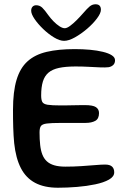

<svg xmlns="http://www.w3.org/2000/svg" viewBox="-20 -853 609 904"><path d="M252.7 30.9Q188.8 30.9 145.4 7.9Q102.1 -15.1 78.2 -61.7Q54.3 -108.2 46.8 -178.8Q45.1 -195.9 44 -214.2Q43 -232.5 42.3 -252.2Q41.6 -271.9 41.4 -292.8Q41.2 -313.8 41.2 -336.2Q41.2 -421.6 58 -477.2Q74.7 -532.9 109.8 -564.4Q144.8 -596 200 -608.9Q255.2 -621.8 331.8 -621.8Q369.3 -621.8 403.6 -618.7Q437.9 -615.5 464.4 -609Q490.9 -602.6 506.2 -592.8Q521.6 -583 521.6 -569.4Q521.6 -555.2 513.3 -547.2Q505 -539.2 491.8 -536.6Q476.2 -534.7 450.9 -535.8Q425.6 -536.9 395.2 -538.5Q364.7 -540.2 333.1 -540Q288.1 -539.8 257.4 -533.2Q226.8 -526.6 208.4 -511.1Q190.1 -495.6 181.9 -469.2Q173.8 -442.7 173.8 -403.5Q173.8 -383.2 179.1 -373.2Q184.4 -363.1 204 -359.8Q223.6 -356.6 266.4 -356.6Q276.9 -356.6 292.3 -356.8Q307.8 -357 324.6 -357.4Q341.3 -357.8 356.1 -357.9Q370.8 -358.1 379.6 -358.1Q417.1 -358.1 431.6 -348.6Q446.2 -339 446.2 -320.6Q446.2 -293.9 428.8 -284.1Q411.4 -274.3 382.8 -274.3Q370.6 -274.3 355.4 -274.3Q340.3 -274.3 324.2 -274.2Q308.1 -274.2 292.9 -274.2Q277.8 -274.2 266.1 -274.2Q221.4 -274.2 200.1 -271.4Q178.7 -268.6 172.4 -259.2Q166.2 -249.9 166.2 -229.9Q166.2 -196.9 169.1 -170.7Q171.9 -144.6 179.4 -125.3Q186.9 -106.1 200.7 -93.4Q214.5 -80.8 235.9 -74.6Q257.3 -68.4 288.1 -68.4Q326 -68.4 362.4 -70.8Q398.9 -73.2 428.5 -75.7Q458.1 -78.2 474.6 -78.2Q497.1 -78.2 507.4 -68.8Q517.8 -59.4 517.8 -41.6Q517.8 -21.4 493.1 -7.4Q468.4 6.6 428.6 14.9Q388.9 23.3 342.4 27.1Q296 30.9 252.7 30.9ZM281.6 -660.7Q261.1 -660.7 234.6 -676.6Q208.2 -692.6 183.5 -716.2Q158.9 -739.9 142.8 -763.4Q126.8 -787 126.8 -802.4Q126.8 -814.7 133.3 -821.5Q139.8 -828.3 150.4 -828.3Q166.9 -828.3 179 -816.8Q191 -805.2 207.1 -782.1Q218 -766.9 232 -752.6Q246 -738.4 260.1 -729.2Q274.2 -720.1 284.8 -720.1Q295 -720.1 309.8 -731Q324.6 -741.9 341 -758.2Q357.3 -774.6 371.4 -790.8Q390.2 -812.8 402.4 -822.9Q414.7 -832.9 429.8 -832.9Q455.1 -832.9 455.1 -807.1Q455.1 -790.9 436.7 -766.3Q418.4 -741.7 390.3 -717.6Q362.2 -693.6 332.9 -677.1Q303.6 -660.7 281.6 -660.7Z"/></svg>

Font: Gluten Thin
Style: Regular
Weight: 100
Designer: Tyler Finck
Foundry: Etcetera Type Company
Version: Version 1.300